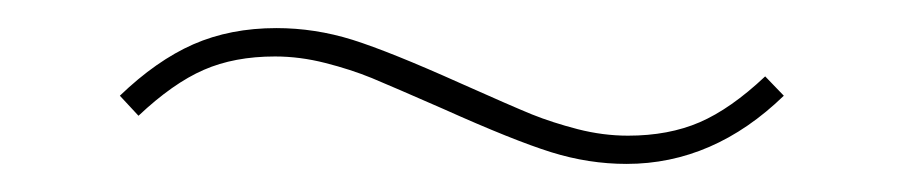

<svg xmlns="http://www.w3.org/2000/svg" viewBox="-20 -372 640 136"><path d="M423.8 -255.9Q397 -255.9 370.4 -264.2Q343.8 -272.5 293.9 -294.9Q258.3 -310.5 243.4 -316.7Q228.5 -322.8 210.4 -327.4Q192.4 -332 174.8 -332Q146 -332 124.3 -322.5Q102.5 -313 78.1 -290L64.9 -304.2Q90.8 -329.1 116.9 -340.6Q143.1 -352.1 175.8 -352.1Q203.1 -352.1 229.7 -343.8Q256.3 -335.4 306.2 -313Q342.3 -296.9 356.7 -291Q371.1 -285.2 389.2 -280.5Q407.2 -275.9 424.8 -275.9Q453.6 -275.9 475.6 -285.4Q497.6 -294.9 522 -317.9L535.2 -304.2Q485.4 -255.9 423.8 -255.9Z"/></svg>

Font: Anuphan Thin
Style: Regular
Weight: 250
Designer: Mike Abbink, Paul van der Laan, Pieter van Rosmalen, Mint Tantisuwanna
Foundry: Bold Monday; Cadson Demak
Version: Version 3.002;hotconv 1.0.109;makeotfexe 2.5.65596